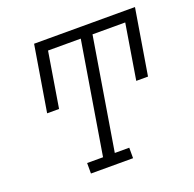

<svg xmlns="http://www.w3.org/2000/svg" viewBox="-129 -867 1007 998"><g transform="rotate(-20 375.0 -367.5)"><path d="M208 0V-58H296L398 -677H217L167 -372H101L161 -735H719L659 -372H594L644 -677H463L361 -58H441V0Z"/></g></svg>

Font: Iosevka Etoile Light Oblique
Style: Regular
Weight: 300
Italic angle: -9°
Designer: Belleve Invis
Foundry: Belleve Invis
Version: Version 15.5.2; ttfautohint (v1.8.4)